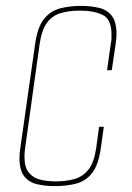

<svg xmlns="http://www.w3.org/2000/svg" viewBox="-20 -619 448 651"><path d="M166 12Q133 12 105.5 5.5Q78 -1 62 -21.5Q46 -42 46 -83Q46 -99 49 -118L99 -469Q107 -527 129 -554.5Q151 -582 183.5 -590.5Q216 -599 254 -599Q288 -599 315.5 -592.5Q343 -586 359 -565.5Q375 -545 375 -504Q375 -489 372 -469L359 -381H343L356 -473Q358 -481 358 -488.5Q358 -496 358 -503Q358 -554 328 -568.5Q298 -583 251 -583Q214 -583 185.5 -574.5Q157 -566 139 -541.5Q121 -517 114 -467L65 -116Q64 -108 63.5 -101Q63 -94 63 -87Q63 -52 77.5 -34Q92 -16 116 -10Q140 -4 169 -4Q204 -4 232.5 -12Q261 -20 280 -44Q299 -68 306 -116L316 -189H332L322 -118Q314 -60 292.5 -32.5Q271 -5 238.5 3.5Q206 12 166 12Z"/></svg>

Font: Alumni Sans Pinstripe
Style: Italic
Weight: 400
Italic angle: -8°
Designer: Robert E. Leuschke
Foundry: Robert E. Leuschke
Version: Version 1.010; ttfautohint (v1.8.4.7-5d5b)